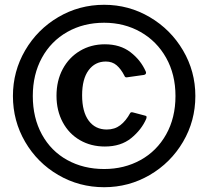

<svg xmlns="http://www.w3.org/2000/svg" viewBox="-20 -772 870 802"><path d="M223.5 -41C281.8 -7 345.7 10 415 10C483.7 10 547.2 -7 605.5 -41C663.8 -75 710.2 -121.2 744.5 -179.5C778.8 -237.8 796 -301.7 796 -371C796 -439.7 778.8 -503.2 744.5 -561.5C710.2 -619.8 663.8 -666.2 605.5 -700.5C547.2 -734.8 483.7 -752 415 -752C345.7 -752 281.8 -734.8 223.5 -700.5C165.2 -666.2 119 -619.8 85 -561.5C51 -503.2 34 -439.7 34 -371C34 -301.7 51 -237.8 85 -179.5C119 -121.2 165.2 -75 223.5 -41ZM567 -103.5C521.7 -78.5 471 -66 415 -66C357.7 -66 306.3 -78.5 261 -103.5C215.7 -128.5 180.3 -164.2 155 -210.5C129.7 -256.8 117 -310.3 117 -371C117 -431 129.7 -484.2 155 -530.5C180.3 -576.8 215.7 -612.8 261 -638.5C306.3 -664.2 357.7 -677 415 -677C471 -677 521.7 -664.2 567 -638.5C612.3 -612.8 648 -576.8 674 -530.5C700 -484.2 713 -431 713 -371C713 -310.3 700 -256.8 674 -210.5C648 -164.2 612.3 -128.5 567 -103.5ZM525 -554C496.3 -576 460.7 -587 418 -587C379.3 -587 344.7 -577.8 314 -559.5C283.3 -541.2 259.3 -515.8 242 -483.5C224.7 -451.2 216 -414 216 -372C216 -330.7 224.7 -293.8 242 -261.5C259.3 -229.2 283.3 -204.2 314 -186.5C344.7 -168.8 379.3 -160 418 -160C462.7 -160 499.3 -171.7 528 -195C556.7 -218.3 577.7 -245.3 591 -276C592.3 -280.7 592.7 -283.8 592 -285.5C591.3 -287.2 589.3 -288.3 586 -289L537 -302C530.3 -304 526 -303.3 524 -300C512 -278 498.2 -261 482.5 -249C466.8 -237 448 -231 426 -231C394 -231 368.8 -243.3 350.5 -268C332.2 -292.7 323 -328 323 -374C323 -419.3 332 -454.2 350 -478.5C368 -502.8 392 -515 422 -515C440 -515 455 -509.8 467 -499.5C479 -489.2 489.7 -475 499 -457C501 -451.7 503.7 -449 507 -449H510L581 -459C587 -460.3 590 -463.3 590 -468C590 -470 589.7 -471.7 589 -473C575 -505 553.7 -532 525 -554Z"/></svg>

Font: Libre Franklin SemiBold
Style: Regular
Weight: 600
Designer: Pablo Impallari, Rodrigo Fuenzalida
Foundry: Impallari Type
Version: Version 1.002; ttfautohint (v1.5)